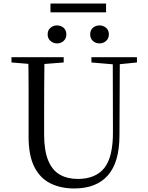

<svg xmlns="http://www.w3.org/2000/svg" viewBox="-20 -1052 837 1088"><path d="M303 -806Q282 -806 266 -820Q250 -834 250 -857Q250 -881 266 -894.5Q282 -908 303 -908Q325 -908 340.5 -894.5Q356 -881 356 -857Q356 -834 340.5 -820Q325 -806 303 -806ZM544 -806Q522 -806 506.5 -820Q491 -834 491 -857Q491 -881 506.5 -894.5Q522 -908 544 -908Q565 -908 581 -894.5Q597 -881 597 -857Q597 -834 581 -820Q565 -806 544 -806ZM266 -982V-1032H581V-982ZM401 16Q324 16 265.5 -13Q207 -42 174.5 -106.5Q142 -171 142 -276V-391Q142 -476 142 -560.5Q142 -645 140 -728H232Q231 -645 230.5 -561Q230 -477 230 -391V-291Q230 -199 253 -143Q276 -87 319 -62.5Q362 -38 420 -38Q522 -38 571.5 -100.5Q621 -163 620 -306L619 -728H659L657 -286Q657 -133 591.5 -58.5Q526 16 401 16ZM45 -698V-728H341V-698L201 -687H180ZM498 -698V-728H756V-698L647 -687H626Z"/></svg>

Font: Noto Serif KR
Style: Regular
Weight: 400
Designer: Ryoko NISHIZUKA  (kana & ideographs); Frank Grießhammer (Latin, Greek & Cyrillic); Wenlong ZHANG  (bopomofo); Sandoll Co
Foundry: Adobe
Version: Version 2.003-H1;hotconv 1.1.1;makeotfexe 2.6.0